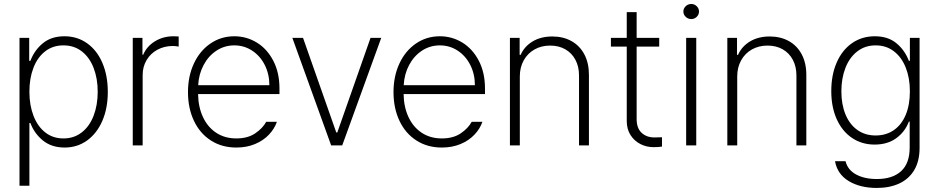

<svg xmlns="http://www.w3.org/2000/svg" viewBox="-20 -717 4634 947"><path d="M76.2 -530.3H124V-417H129.9Q149.9 -469.7 191.7 -503.9Q233.4 -538.1 297.9 -538.1Q361.3 -538.1 409.9 -503.4Q458.5 -468.8 485.1 -406.5Q511.7 -344.2 511.7 -263.7Q511.7 -183.6 484.9 -121.3Q458 -59.1 409.7 -24.2Q361.3 10.7 298.8 10.7Q234.9 10.7 192.1 -23.7Q149.4 -58.1 129.9 -110.4H125V199.2H76.2ZM293 -34.2Q345.2 -34.2 383.5 -64.2Q421.9 -94.2 441.9 -146.7Q461.9 -199.2 461.9 -264.6Q461.9 -329.6 441.9 -381.6Q421.9 -433.6 383.8 -463.4Q345.7 -493.2 293 -493.2Q240.7 -493.2 202.9 -463.9Q165 -434.6 145 -382.8Q125 -331.1 125 -264.6Q125 -198.2 145.3 -145.8Q165.5 -93.3 203.4 -63.7Q241.2 -34.2 293 -34.2Z M634.8 -530.3H682.6V-447.3H686.5Q703.6 -488.3 744.1 -513.2Q784.7 -538.1 835.9 -538.1L861.3 -537.1V-487.3Q843.8 -490.2 833 -490.2Q790.5 -490.2 756.3 -471.7Q722.2 -453.1 702.9 -420.4Q683.6 -387.7 683.6 -346.7V0H634.8Z M907.2 -262.7Q907.2 -341.3 936.5 -404.1Q965.8 -466.8 1018.1 -502.4Q1070.3 -538.1 1135.7 -538.1Q1195.8 -538.1 1246.6 -507.1Q1297.4 -476.1 1327.9 -417.5Q1358.4 -358.9 1358.4 -280.3V-252.9H957Q958 -189 981.2 -139.4Q1004.4 -89.8 1046.6 -62Q1088.9 -34.2 1145.5 -34.2Q1201.7 -34.2 1238.5 -59.1Q1275.4 -84 1293 -116.2H1345.7Q1334 -82 1306.6 -53Q1279.3 -23.9 1238 -6.6Q1196.8 10.7 1145.5 10.7Q1074.2 10.7 1020 -24.2Q965.8 -59.1 936.5 -121.3Q907.2 -183.6 907.2 -262.7ZM1308.6 -296.9Q1308.6 -351.6 1285.9 -396.5Q1263.2 -441.4 1223.6 -467.3Q1184.1 -493.2 1135.7 -493.2Q1087.4 -493.2 1047.9 -467.3Q1008.3 -441.4 984.4 -396.5Q960.4 -351.6 957.5 -296.9Z M1668 0H1613.3L1421.9 -530.3H1474.6L1638.7 -63.5H1643.6L1807.6 -530.3H1860.4Z M1920.9 -262.7Q1920.9 -341.3 1950.2 -404.1Q1979.5 -466.8 2031.7 -502.4Q2084 -538.1 2149.4 -538.1Q2209.5 -538.1 2260.3 -507.1Q2311 -476.1 2341.6 -417.5Q2372.1 -358.9 2372.1 -280.3V-252.9H1970.7Q1971.7 -189 1994.9 -139.4Q2018.1 -89.8 2060.3 -62Q2102.5 -34.2 2159.2 -34.2Q2215.3 -34.2 2252.2 -59.1Q2289.1 -84 2306.6 -116.2H2359.4Q2347.7 -82 2320.3 -53Q2293 -23.9 2251.7 -6.6Q2210.4 10.7 2159.2 10.7Q2087.9 10.7 2033.7 -24.2Q1979.5 -59.1 1950.2 -121.3Q1920.9 -183.6 1920.9 -262.7ZM2322.3 -296.9Q2322.3 -351.6 2299.6 -396.5Q2276.9 -441.4 2237.3 -467.3Q2197.8 -493.2 2149.4 -493.2Q2101.1 -493.2 2061.5 -467.3Q2022 -441.4 1998 -396.5Q1974.1 -351.6 1971.2 -296.9Z M2543.9 0H2495.1V-530.3H2543V-446.3H2547.9Q2566.4 -488.3 2607.2 -512.7Q2647.9 -537.1 2704.1 -537.1Q2757.8 -537.1 2798.6 -514.4Q2839.4 -491.7 2862.1 -449Q2884.8 -406.2 2884.8 -347.7V0H2835.9V-344.7Q2835.9 -388.7 2818.1 -422.1Q2800.3 -455.6 2768.1 -473.9Q2735.8 -492.2 2693.4 -492.2Q2650.4 -492.2 2616.5 -473.1Q2582.5 -454.1 2563.2 -419.4Q2543.9 -384.8 2543.9 -339.8Z M3231.4 -487.3H3120.1V-129.9Q3120.1 -84.5 3144.8 -61.8Q3169.4 -39.1 3207 -39.1L3245.1 -40V5.9Q3230.5 8.8 3203.1 8.8Q3168.5 8.8 3138.4 -6.6Q3108.4 -22 3089.8 -51Q3071.3 -80.1 3071.3 -120.1V-487.3H2993.2V-530.3H3071.3V-657.2H3120.1V-530.3H3231.4Z M3364.3 -530.3H3414.1V0H3364.3ZM3350.6 -660.2Q3350.6 -675.3 3362.1 -686.3Q3373.5 -697.3 3389.6 -697.3Q3405.3 -697.3 3416.5 -686.3Q3427.7 -675.3 3427.7 -660.2Q3427.7 -645 3416.5 -634Q3405.3 -623 3389.6 -623Q3373.5 -623 3362.1 -634Q3350.6 -645 3350.6 -660.2Z M3616.2 0H3567.4V-530.3H3615.2V-446.3H3620.1Q3638.7 -488.3 3679.4 -512.7Q3720.2 -537.1 3776.4 -537.1Q3830.1 -537.1 3870.8 -514.4Q3911.6 -491.7 3934.3 -449Q3957 -406.2 3957 -347.7V0H3908.2V-344.7Q3908.2 -388.7 3890.4 -422.1Q3872.6 -455.6 3840.3 -473.9Q3808.1 -492.2 3765.6 -492.2Q3722.7 -492.2 3688.7 -473.1Q3654.8 -454.1 3635.5 -419.4Q3616.2 -384.8 3616.2 -339.8Z M4098.6 78.1H4150.4Q4161.1 121.1 4202.6 143.6Q4244.1 166 4304.7 166Q4382.3 166 4424.6 127.2Q4466.8 88.4 4466.8 10.7V-117.2H4462.9Q4443.8 -66.9 4400.6 -35.4Q4357.4 -3.9 4293.9 -3.9Q4231.4 -3.9 4182.9 -36.4Q4134.3 -68.8 4107.2 -128.7Q4080.1 -188.5 4080.1 -267.6Q4080.1 -347.2 4106.7 -408.4Q4133.3 -469.7 4182.1 -503.9Q4231 -538.1 4294.9 -538.1Q4359.4 -538.1 4400.9 -504.2Q4442.4 -470.2 4462.9 -417H4467.8V-530.3H4515.6V12.7Q4515.6 77.6 4489.3 121.8Q4462.9 166 4415.5 188Q4368.2 210 4304.7 210Q4222.2 210 4166 176Q4109.9 142.1 4098.6 78.1ZM4467.8 -266.6Q4467.8 -332 4447.5 -383.3Q4427.2 -434.6 4389.2 -463.9Q4351.1 -493.2 4298.8 -493.2Q4246.6 -493.2 4208.3 -463.4Q4169.9 -433.6 4149.9 -382.1Q4129.9 -330.6 4129.9 -266.6Q4129.9 -202.1 4150.1 -152.8Q4170.4 -103.5 4208.5 -76.2Q4246.6 -48.8 4298.8 -48.8Q4350.6 -48.8 4388.7 -75.2Q4426.8 -101.6 4447.3 -150.6Q4467.8 -199.7 4467.8 -266.6Z"/></svg>

Font: Pretendard ExtraLight
Style: Regular
Weight: 200
Designer: Base glyphs from Inter by Rasmus Andersson; Hangeul glyphs from Noto Sans CJK(Source Han Sans) by Jang Soo-young and Kan
Foundry: Kil Hyung-jin
Version: Version 1.309